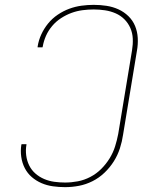

<svg xmlns="http://www.w3.org/2000/svg" viewBox="-20 -763 640 791"><path d="M248 8Q223 8 198 4.5Q173 1 151 -8.5Q129 -18 111 -33.5Q93 -49 82 -70.5Q71 -92 67.5 -117Q64 -142 68 -167Q68 -167 68.5 -167.5Q69 -168 69 -169H89Q89 -169 89 -168.5Q89 -168 89 -167Q85 -145 88 -122.5Q91 -100 100.5 -81Q110 -62 126 -48Q142 -34 162 -25.5Q182 -17 204 -14Q226 -11 248 -11Q274 -11 300.5 -16Q327 -21 352 -34Q377 -47 397 -67Q417 -87 431.5 -110.5Q446 -134 454 -159.5Q462 -185 467 -211L524 -556Q528 -580 527 -603.5Q526 -627 517 -647.5Q508 -668 492.5 -683.5Q477 -699 456.5 -708Q436 -717 413 -720.5Q390 -724 366 -724Q343 -724 320 -721Q297 -718 275 -710Q253 -702 232 -688.5Q211 -675 195 -656Q179 -637 169.5 -615.5Q160 -594 156 -571Q156 -570 155.5 -569Q155 -568 155 -568H135Q135 -568 135 -569Q135 -570 135 -571Q139 -597 150 -621Q161 -645 178 -666Q195 -687 218 -702.5Q241 -718 265.5 -727Q290 -736 315.5 -739.5Q341 -743 366 -743Q393 -743 419 -739Q445 -735 468 -724.5Q491 -714 509 -696.5Q527 -679 536.5 -656Q546 -633 547.5 -606.5Q549 -580 544 -553L487 -208Q483 -180 474 -152Q465 -124 449 -98.5Q433 -73 410.5 -51.5Q388 -30 361 -16.5Q334 -3 305.5 2.5Q277 8 248 8Z"/></svg>

Font: Iosevka Curly Thin Extended
Style: Italic
Weight: 100
Width: 7
Italic angle: -9°
Monospace: yes
Designer: Belleve Invis
Foundry: Belleve Invis
Version: Version 11.1.0; ttfautohint (v1.8.3)